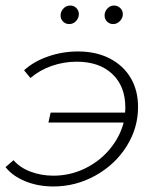

<svg xmlns="http://www.w3.org/2000/svg" viewBox="-20 -669 564 694"><path d="M479 -282Q479 -206 437.5 -140Q396 -74 325 -34.5Q254 5 173 5Q117 5 71 -14Q25 -33 0 -65L29 -90Q52 -63 90.5 -48.5Q129 -34 173 -34Q233 -34 286 -59.5Q339 -85 376 -129Q413 -173 427 -226H155L163 -262H432Q433 -269 433 -281Q433 -357 386 -401.5Q339 -446 257 -446Q211 -446 167.5 -431Q124 -416 90 -387L67 -415Q102 -447 154 -465Q206 -483 262 -483Q327 -483 376 -458Q425 -433 452 -388Q479 -343 479 -282ZM199 -613Q199 -627 209 -638Q219 -649 234 -649Q247 -649 256 -640Q265 -631 265 -618Q265 -604 255 -593Q245 -582 230 -582Q217 -582 208 -591Q199 -600 199 -613ZM358 -613Q358 -627 368 -638Q378 -649 392 -649Q405 -649 414.5 -640Q424 -631 424 -618Q424 -604 413.5 -593Q403 -582 389 -582Q376 -582 367 -591Q358 -600 358 -613Z"/></svg>

Font: Montserrat Ace
Style: Light Italic
Weight: 300
Italic angle: -11.3°
Designer: Julieta Ulanovsky
Foundry: Julieta Ulanovsky
Version: Version 1